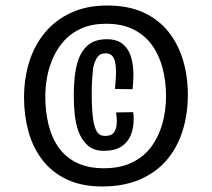

<svg xmlns="http://www.w3.org/2000/svg" viewBox="-20 -733 767 695"><path d="M350 -58Q276 -58 222 -83.5Q168 -109 133.5 -154Q99 -199 83 -257Q67 -315 67 -380Q67 -449 86 -509.5Q105 -570 143 -615.5Q181 -661 237.5 -687Q294 -713 368 -713Q445 -713 500 -687.5Q555 -662 590.5 -617Q626 -572 643 -513.5Q660 -455 660 -390Q660 -319 640.5 -258Q621 -197 582.5 -152.5Q544 -108 485.5 -83Q427 -58 350 -58ZM356 -187Q319 -187 297 -207Q275 -227 263 -260Q254 -287 250.5 -319Q247 -351 247 -387Q247 -424 250.5 -455.5Q254 -487 262 -512Q274 -549 299 -570Q324 -591 367 -591Q403 -591 424 -574Q445 -557 454 -528Q463 -499 463 -462Q463 -450 462 -436.5Q461 -423 460 -410L396 -411Q398 -429 399 -444Q400 -459 400 -472Q400 -494 396.5 -509Q393 -524 385 -532Q377 -540 362 -540Q342 -540 332 -525.5Q322 -511 317 -486Q315 -468 313.5 -446Q312 -424 312 -400Q312 -372 313 -347Q314 -322 317 -302Q321 -273 330.5 -257Q340 -241 360 -241Q377 -241 386 -247.5Q395 -254 399 -266.5Q403 -279 403 -295Q403 -300 402.5 -305Q402 -310 401.5 -315.5Q401 -321 400 -326L462 -327Q463 -321 463.5 -315.5Q464 -310 464 -304Q464 -269 453 -243Q442 -217 418.5 -202Q395 -187 356 -187ZM356 -124Q415 -124 457.5 -144.5Q500 -165 527 -201Q554 -237 567.5 -284.5Q581 -332 581 -385Q581 -439 568.5 -486.5Q556 -534 530 -570Q504 -606 463 -626.5Q422 -647 364 -647Q313 -647 275.5 -630.5Q238 -614 213 -586.5Q188 -559 172.5 -524.5Q157 -490 150.5 -454Q144 -418 144 -384Q144 -330 155.5 -282.5Q167 -235 192 -199.5Q217 -164 257.5 -144Q298 -124 356 -124Z"/></svg>

Font: Truculenta SemiBold
Style: Regular
Weight: 600
Version: Version 1.002